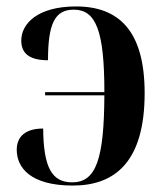

<svg xmlns="http://www.w3.org/2000/svg" viewBox="-20 -567 513 596"><path d="M206 9C339 9 429 -67 429 -278C429 -470 350 -547 216 -547C96 -547 46 -493 46 -441C46 -400 73 -380 129 -380C129 -495 151 -537 209 -537C278 -537 304 -471 304 -281H120V-271H304C303 -72 278 -1 204 -1C141 -1 115 -47 114 -168C60 -168 32 -144 32 -102C32 -47 74 9 206 9Z"/></svg>

Font: Noto Serif Display SemiCondensed SemiBold
Style: Regular
Weight: 600
Width: 4
Designer: Monotype Design Team
Foundry: Monotype Imaging Inc.
Version: Version 2.009